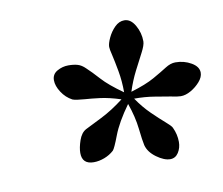

<svg xmlns="http://www.w3.org/2000/svg" viewBox="-53 -773 586 504"><g transform="rotate(-10 240.5 -521.0)"><path d="M264 -508Q233 -518 209 -521Q185 -524 169 -525Q158 -526 150 -527Q142 -528 137 -530Q120 -539 109 -556Q98 -573 98 -588Q98 -604 112 -612Q126 -620 142 -620Q156 -620 166.5 -617Q177 -614 187 -604Q200 -592 218.5 -571.5Q237 -551 274 -525Q274 -555 269 -582.5Q264 -610 260 -627Q258 -635 257 -640.5Q256 -646 256 -649Q256 -658 263 -673Q270 -688 281.5 -699.5Q293 -711 307 -711Q324 -711 335.5 -691Q347 -671 347 -648Q347 -638 337 -619Q327 -600 314.5 -575.5Q302 -551 293 -523Q333 -535 356 -548Q379 -561 393 -570Q407 -579 420 -579Q443 -579 462 -568Q481 -557 481 -541Q481 -529 470.5 -517Q460 -505 446 -497Q432 -489 419 -489Q415 -489 408 -490Q401 -491 392 -493Q374 -496 350 -500Q326 -504 297 -504Q314 -479 333.5 -460Q353 -441 367.5 -428.5Q382 -416 384 -411Q393 -392 393 -372Q393 -356 385 -343.5Q377 -331 363 -331Q347 -331 327 -345.5Q307 -360 302 -379Q299 -392 295.5 -424Q292 -456 279 -493Q248 -450 235.5 -417Q223 -384 218 -379Q207 -369 192.5 -363.5Q178 -358 164 -358Q133 -358 133 -388Q133 -402 139.5 -421Q146 -440 159 -447Q173 -454 203 -469Q233 -484 264 -508Z"/></g></svg>

Font: Tiro Bangla
Style: Italic
Weight: 400
Italic angle: -11°
Designer: Bangla: John Hudson & Fiona Ross, assisted by Neelakash Kshetrimayum. Latin: John Hudson with Paul Hanslow, assisted by 
Foundry: Tiro Typeworks Ltd.
Version: Version 1.60